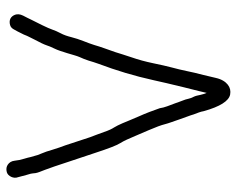

<svg xmlns="http://www.w3.org/2000/svg" viewBox="-89 -623 727 589"><g transform="rotate(-90 274.5 -328.5)"><path d="M45 -672C38 -671 33 -668 29 -662C25 -656 23 -649 24 -642C31 -615 35 -601 36 -598C37 -595 37 -590 38 -583C39 -576 43 -567 48 -554C53 -541 62 -515 75 -475L100 -400C113 -360 123 -334 130 -323C137 -312 144 -296 152 -277C160 -258 166 -244 170 -235C179 -214 185 -198 188 -186C191 -174 197 -159 203 -141C209 -123 215 -109 218 -98C220 -92 222 -87 224 -82C226 -77 227 -72 228 -67C242 -17 259 10 279 14C290 16 300 14 309 7C318 0 326 -12 330 -30L339 -68C344 -87 348 -104 351 -119C354 -134 358 -150 362 -165C366 -180 370 -198 375 -222C380 -246 386 -268 393 -288C400 -308 405 -326 409 -338C413 -350 417 -361 421 -372C425 -383 428 -393 431 -403C434 -413 438 -423 443 -436C448 -449 452 -461 455 -473C458 -485 462 -497 467 -506C472 -515 475 -523 478 -531C481 -539 485 -549 492 -563L500 -579C502 -584 506 -590 509 -597C512 -604 516 -611 521 -621C526 -631 526 -639 524 -645C522 -651 518 -657 512 -660C506 -663 499 -663 492 -661C485 -659 481 -654 478 -648L473 -639C470 -632 466 -626 463 -619C460 -612 458 -606 456 -603L447 -585C439 -570 433 -558 430 -549C428 -543 425 -535 420 -525C415 -515 411 -502 406 -486C401 -470 398 -457 394 -448C390 -439 386 -430 383 -420C380 -410 377 -400 373 -389C353 -336 336 -280 323 -221C318 -199 311 -167 301 -127C291 -87 285 -64 284 -58C282 -62 280 -68 278 -77C276 -86 275 -92 272 -98C269 -104 267 -109 266 -114C265 -119 263 -126 260 -133C257 -140 255 -147 252 -155L243 -179C240 -187 238 -195 237 -202C230 -222 222 -244 212 -266C202 -288 196 -305 191 -316C186 -327 182 -336 178 -342C174 -348 169 -358 164 -373C159 -388 153 -402 148 -416L123 -492C119 -503 114 -516 110 -530C106 -544 102 -556 98 -565C94 -574 92 -580 91 -585L87 -599C86 -603 85 -609 82 -618C79 -627 77 -637 76 -647C75 -657 70 -664 64 -668C58 -672 52 -673 45 -672Z"/></g></svg>

Font: AppleStorm
Style: Rg
Weight: 400
Foundry: Cannot Into Space Fonts
Version: Version 1.01